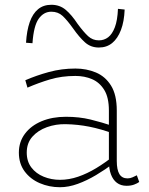

<svg xmlns="http://www.w3.org/2000/svg" viewBox="-20 -771 625 804"><path d="M510 7Q486 7 469.5 -5.5Q453 -18 444.5 -41Q436 -64 436 -97V-308Q436 -363 416.5 -394.5Q397 -426 365.5 -439.5Q334 -453 296 -453Q238 -453 189.5 -438.5Q141 -424 95 -404L86 -435Q132 -455 185 -469.5Q238 -484 296 -484Q342 -484 381.5 -467.5Q421 -451 445 -412.5Q469 -374 469 -308V-97Q469 -60 480 -42Q491 -24 514 -24Q525 -24 535 -28.5Q545 -33 553 -37L563 -9Q555 -3 541.5 2Q528 7 510 7ZM231 13Q186 13 146.5 -4Q107 -21 83 -53.5Q59 -86 59 -132Q59 -177 84.5 -211Q110 -245 154.5 -263.5Q199 -282 256 -282Q312 -282 359 -270.5Q406 -259 457 -242V-211Q402 -231 354 -240.5Q306 -250 256 -251Q214 -252 176.5 -238.5Q139 -225 115.5 -198.5Q92 -172 92 -132Q92 -95 111.5 -69.5Q131 -44 163 -31Q195 -18 231 -18Q269 -18 307 -31Q345 -44 383 -67Q421 -90 457 -119V-88Q421 -61 382.5 -38Q344 -15 305.5 -1Q267 13 231 13ZM394 -572Q360 -572 336 -593.5Q312 -615 286 -652Q261 -687 242 -704.5Q223 -722 195 -722Q163 -722 142 -692.5Q121 -663 116 -590L89 -592Q92 -643 104.5 -678.5Q117 -714 139.5 -732.5Q162 -751 195 -751Q230 -751 255 -730Q280 -709 305 -671Q330 -637 349 -619.5Q368 -602 394 -602Q416 -602 433 -615Q450 -628 461 -657Q472 -686 474 -734L502 -731Q500 -681 486.5 -645.5Q473 -610 450 -591Q427 -572 394 -572Z"/></svg>

Font: BioRhyme ExtraBold ExtraLight
Style: Regular
Weight: 250
Version: Version 1.600;gftools[0.9.33]